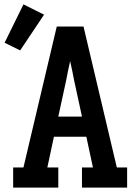

<svg xmlns="http://www.w3.org/2000/svg" viewBox="-20 -856 640 876"><path d="M40 0V-92H87L239 -735H361L513 -92H560V0H354V-92H404L374 -232H226L196 -92H246V0ZM354 -324 318 -490Q314 -512 309.5 -533.5Q305 -555 300 -577Q295 -555 290.5 -533.5Q286 -512 282 -490L246 -324ZM72 -626 1 -661 87 -836 181 -789Z"/></svg>

Font: Iosevka Slab Semibold Extended
Style: Regular
Weight: 600
Width: 7
Monospace: yes
Designer: Belleve Invis
Foundry: Belleve Invis
Version: Version 11.1.0; ttfautohint (v1.8.3)